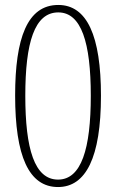

<svg xmlns="http://www.w3.org/2000/svg" viewBox="-20 -744 469 774"><path d="M214 10C326 10 387 -109 387 -358C387 -599 331 -724 215 -724C90 -724 41 -590 41 -359C41 -115 96 10 214 10ZM214 -20C119 -20 82 -144 82 -358C82 -572 119 -694 215 -694C308 -694 346 -572 346 -358C346 -144 308 -20 214 -20Z"/></svg>

Font: Noto Serif Khmer ExtraCondensed ExtraLight
Style: Regular
Weight: 200
Width: 2
Designer: Danh Hong and the Monotype Design Team
Foundry: Monotype Imaging Inc.
Version: Version 2.004